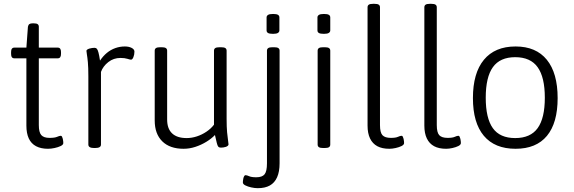

<svg xmlns="http://www.w3.org/2000/svg" viewBox="-20 -772 2999 1004"><path d="M231 6Q194 6 168.5 -7.5Q143 -21 130.5 -48Q118 -75 118 -115V-467H55Q38 -467 38 -490V-500Q38 -523 55 -523H118L126 -632Q128 -642 133.5 -646Q139 -650 151 -650H156Q171 -650 177 -645.5Q183 -641 183 -632V-523H282Q299 -523 299 -500V-490Q299 -467 282 -467H183V-118Q183 -80 196 -65.5Q209 -51 239 -51Q266 -51 278.5 -56.5Q291 -62 298 -62Q302 -62 304.5 -57Q307 -52 308.5 -45.5Q310 -39 310.5 -33Q311 -27 311 -24Q311 -15 297.5 -8.5Q284 -2 265.5 2Q247 6 231 6Z M472 2Q457 2 449.5 -2.5Q442 -7 442 -16V-373Q442 -420 439.5 -446.5Q437 -473 434.5 -486.5Q432 -500 432 -506Q432 -510 436.5 -513Q441 -516 447.5 -518Q454 -520 461.5 -521Q469 -522 474 -522Q482 -522 486.5 -517Q491 -512 495 -497Q499 -482 503 -455Q519 -479 539 -495.5Q559 -512 583 -520.5Q607 -529 633 -529Q654 -529 668.5 -521.5Q683 -514 683 -502Q683 -494 681.5 -486.5Q680 -479 677.5 -473Q675 -467 672 -463.5Q669 -460 665 -460Q660 -460 646 -464.5Q632 -469 610 -469Q574 -469 546.5 -447.5Q519 -426 508 -396V-16Q508 -7 500.5 -2.5Q493 2 477 2Z M940 6Q868 6 828.5 -33Q789 -72 789 -142V-507Q789 -516 795.5 -520.5Q802 -525 818 -525H825Q841 -525 847.5 -520.5Q854 -516 854 -507V-147Q854 -99 880 -74.5Q906 -50 956 -50Q982 -50 1008.5 -58.5Q1035 -67 1059 -83Q1083 -99 1099 -120V-507Q1099 -516 1105.5 -520.5Q1112 -525 1129 -525H1135Q1152 -525 1158.5 -520.5Q1165 -516 1165 -507V-150Q1165 -108 1167.5 -80.5Q1170 -53 1172.5 -38Q1175 -23 1175 -17Q1175 -13 1171 -9.5Q1167 -6 1161 -4Q1155 -2 1148 -1Q1141 0 1135 0Q1126 0 1121.5 -5Q1117 -10 1113.5 -25Q1110 -40 1104 -66Q1086 -47 1059 -30.5Q1032 -14 1001.5 -4Q971 6 940 6Z M1328 212Q1312 212 1294 208Q1276 204 1263 197.5Q1250 191 1250 182Q1250 179 1250.5 173Q1251 167 1252.5 160.5Q1254 154 1257 149Q1260 144 1263 144Q1271 144 1283 149.5Q1295 155 1320 155Q1351 155 1363.5 139.5Q1376 124 1376 82V-507Q1376 -516 1382.5 -520.5Q1389 -525 1405 -525H1413Q1429 -525 1435.5 -520.5Q1442 -516 1442 -507V82Q1442 126 1429 155Q1416 184 1391 198Q1366 212 1328 212ZM1408 -595Q1389 -595 1381.5 -599.5Q1374 -604 1374 -613V-681Q1374 -689 1381.5 -694Q1389 -699 1408 -699Q1426 -699 1433.5 -694.5Q1441 -690 1441 -681V-613Q1441 -605 1433.5 -600Q1426 -595 1408 -595Z M1670 2Q1654 2 1647.5 -2.5Q1641 -7 1641 -16V-507Q1641 -516 1647.5 -520.5Q1654 -525 1670 -525H1678Q1694 -525 1700.5 -520.5Q1707 -516 1707 -507V-16Q1707 -7 1700.5 -2.5Q1694 2 1678 2ZM1674 -595Q1655 -595 1647.5 -599.5Q1640 -604 1640 -613V-681Q1640 -689 1647.5 -694Q1655 -699 1674 -699Q1692 -699 1699.5 -694.5Q1707 -690 1707 -681V-613Q1707 -605 1699.5 -600Q1692 -595 1674 -595Z M2016 6Q1978 6 1953 -7.5Q1928 -21 1915 -48Q1902 -75 1902 -115V-734Q1902 -743 1908.5 -747.5Q1915 -752 1931 -752H1938Q1954 -752 1960.5 -747.5Q1967 -743 1967 -734V-118Q1967 -79 1980 -65Q1993 -51 2024 -51Q2049 -51 2061 -56.5Q2073 -62 2080 -62Q2084 -62 2086.5 -57Q2089 -52 2090.5 -45.5Q2092 -39 2092.5 -33Q2093 -27 2093 -24Q2093 -15 2080 -8.5Q2067 -2 2049 2Q2031 6 2016 6Z M2313 6Q2275 6 2250 -7.5Q2225 -21 2212 -48Q2199 -75 2199 -115V-734Q2199 -743 2205.5 -747.5Q2212 -752 2228 -752H2235Q2251 -752 2257.5 -747.5Q2264 -743 2264 -734V-118Q2264 -79 2277 -65Q2290 -51 2321 -51Q2346 -51 2358 -56.5Q2370 -62 2377 -62Q2381 -62 2383.5 -57Q2386 -52 2387.5 -45.5Q2389 -39 2389.5 -33Q2390 -27 2390 -24Q2390 -15 2377 -8.5Q2364 -2 2346 2Q2328 6 2313 6Z M2676 6Q2567 6 2510 -62Q2453 -130 2453 -259Q2453 -390 2510.5 -459.5Q2568 -529 2676 -529Q2783 -529 2839.5 -459.5Q2896 -390 2896 -259Q2896 -129 2840 -61.5Q2784 6 2676 6ZM2674 -50Q2754 -50 2791.5 -102Q2829 -154 2829 -261Q2829 -368 2791.5 -420.5Q2754 -473 2674 -473Q2595 -473 2557.5 -421Q2520 -369 2520 -261Q2520 -154 2557 -102Q2594 -50 2674 -50Z"/></svg>

Font: Asap Light
Style: Regular
Weight: 300
Designer: Pablo Cosgaya
Foundry: Omnibus-Type
Version: Version 3.001